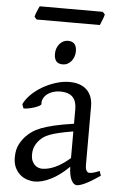

<svg xmlns="http://www.w3.org/2000/svg" viewBox="-57 -853 573 908"><g transform="rotate(5 229.5 -399.0)"><path d="M171.9 -48.8Q201.2 -48.8 234.1 -63.7Q267.1 -78.6 304.2 -110.8V-237.3Q263.2 -230.5 236.6 -224.1Q210 -217.8 192.9 -211.2Q175.8 -204.6 165.5 -197.3Q155.3 -189.9 147.5 -181.6Q134.8 -168.5 127 -151.6Q119.1 -134.8 119.1 -111.8Q119.1 -92.3 125 -80.1Q130.9 -67.9 139.2 -60.8Q147.5 -53.7 156.5 -51.3Q165.5 -48.8 171.9 -48.8ZM452.1 -40Q410.6 -11.2 383.5 1.7Q356.4 14.6 342.8 14.6Q326.7 14.6 315.9 -7.8Q305.2 -30.3 304.2 -69.8Q282.2 -47.9 260.3 -31.7Q238.3 -15.6 217.3 -5.4Q196.3 4.9 177.5 9.8Q158.7 14.6 143.1 14.6Q125.5 14.6 106.9 8.8Q88.4 2.9 73.5 -9.8Q58.6 -22.5 48.8 -42.5Q39.1 -62.5 39.1 -90.8Q39.1 -127.9 52 -152.8Q64.9 -177.7 83 -195.8Q94.7 -207.5 109.6 -218Q124.5 -228.5 149.2 -238.3Q173.8 -248 210.9 -256.8Q248 -265.6 304.2 -273.9V-342.8Q304.2 -359.4 300.3 -373.8Q296.4 -388.2 287.1 -398.7Q277.8 -409.2 262 -414.8Q246.1 -420.4 222.2 -419.9Q206.5 -419.4 191.4 -414.6Q176.3 -409.7 165 -400.9Q153.8 -392.1 147.5 -380.1Q141.1 -368.2 142.6 -353.5Q143.1 -349.1 132.6 -343.5Q122.1 -337.9 107.7 -333.5Q93.3 -329.1 79.3 -326.7Q65.4 -324.2 59.6 -325.7L52.7 -344.7Q64 -369.1 86.9 -391.6Q109.9 -414.1 139.4 -431.2Q168.9 -448.2 201.9 -458.5Q234.9 -468.8 265.6 -468.8Q319.3 -468.8 348.4 -440.7Q377.4 -412.6 377.4 -362.3V-86.9Q377.4 -66.4 382.8 -57.6Q388.2 -48.8 397 -48.8Q403.8 -48.8 414.6 -51.3Q425.3 -53.7 444.8 -62ZM283.2 -615.7Q283.2 -602.1 278.8 -589.8Q274.4 -577.6 266.8 -568.6Q259.3 -559.6 249 -554.2Q238.8 -548.8 226.6 -548.8Q204.6 -548.8 195.1 -561Q185.5 -573.2 185.5 -595.7Q185.5 -609.4 189.9 -621.6Q194.3 -633.8 202.1 -642.8Q210 -651.9 220 -657Q230 -662.1 241.7 -662.1Q283.2 -662.1 283.2 -615.7ZM404.3 -801.3Q403.3 -795.9 400.9 -788.8Q398.4 -781.7 395.5 -774.7Q392.6 -767.6 389.9 -760.7Q387.2 -753.9 385.3 -749.5H85L74.2 -761.7Q75.2 -767.1 77.6 -773.9Q80.1 -780.8 83 -787.8Q85.9 -794.9 88.9 -801.5Q91.8 -808.1 94.2 -813H393.6Z"/></g></svg>

Font: Noto Serif Devanagari
Style: Bold
Weight: 700
Designer: Monotype Design Team
Foundry: Monotype Imaging Inc.
Version: Version 1.01